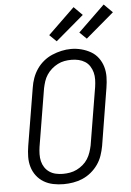

<svg xmlns="http://www.w3.org/2000/svg" viewBox="-64 -1025 738 1080"><g transform="rotate(-5 305.5 -485.5)"><path d="M251 8Q221 8 192 2Q163 -4 139 -18.5Q115 -33 98 -55.5Q81 -78 73 -105.5Q65 -133 65.5 -163Q66 -193 71 -223L125 -548Q129 -575 138.5 -601.5Q148 -628 164 -651.5Q180 -675 202.5 -693.5Q225 -712 251 -723Q277 -734 304 -740Q331 -746 358 -746Q388 -746 416.5 -738.5Q445 -731 469.5 -717Q494 -703 511 -680Q528 -657 536 -629.5Q544 -602 543.5 -572Q543 -542 538 -512L485 -187Q480 -160 471 -133.5Q462 -107 445.5 -83.5Q429 -60 406.5 -41.5Q384 -23 358 -12Q332 -1 305 3.5Q278 8 251 8ZM252 -50Q272 -50 292 -53.5Q312 -57 330.5 -66Q349 -75 365.5 -89Q382 -103 393 -120.5Q404 -138 410.5 -157.5Q417 -177 421 -196L475 -522Q478 -542 478.5 -563Q479 -584 474 -603Q469 -622 458.5 -638.5Q448 -655 431.5 -665.5Q415 -676 395.5 -680.5Q376 -685 355 -685Q335 -685 315.5 -681.5Q296 -678 277.5 -668.5Q259 -659 243 -645Q227 -631 215.5 -613.5Q204 -596 198 -577Q192 -558 188 -539L134 -213Q131 -193 130.5 -172Q130 -151 134.5 -132Q139 -113 149.5 -97Q160 -81 176 -70Q192 -59 212 -54.5Q232 -50 252 -50ZM452 -796 413 -834 563 -979 611 -931ZM282 -796 243 -834 393 -979 441 -931Z"/></g></svg>

Font: Iosevka Etoile Light Oblique
Style: Regular
Weight: 300
Italic angle: -9°
Designer: Belleve Invis
Foundry: Belleve Invis
Version: Version 15.5.2; ttfautohint (v1.8.4)